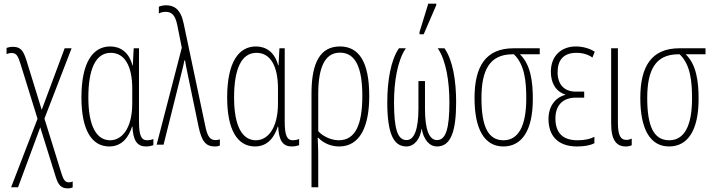

<svg xmlns="http://www.w3.org/2000/svg" viewBox="-20 -794 3917 1054"><path d="M41 234H79L201 -95L286 177C301 225 318 240 352 240C364 240 371 238 379 235V202C374 205 367 207 359 207C337 207 329 193 318 160L224 -143L373 -529H335L209 -191L126 -460C109 -514 95 -537 51 -537C37 -537 23 -534 16 -531V-497C23 -500 32 -503 44 -503C71 -503 79 -486 93 -442L186 -142Z M580 10C653 10 688 -46 705 -99H707C711 -20 734 10 782 10C800 10 814 6 822 3V-31C811 -26 797 -24 788 -24C756 -24 743 -49 743 -127V-529H714L709 -435H707C688 -509 639 -539 585 -539C490 -539 427 -452 427 -259C427 -83 482 10 580 10ZM585 -24C510 -24 465 -101 465 -259C465 -415 505 -504 588 -504C664 -504 706 -432 706 -308V-227C706 -84 646 -24 585 -24Z M1159 10C1173 10 1180 8 1187 5V-29C1182 -27 1173 -25 1163 -25C1135 -25 1119 -42 1107 -102L988 -666C972 -744 935 -765 892 -765C873 -765 859 -760 852 -757V-720C862 -726 877 -729 889 -729C919 -729 941 -716 953 -657L978 -532L840 0H878L980 -408C985 -427 989 -444 992 -462H996C1000 -438 999 -440 1014 -369L1070 -99C1087 -19 1109 10 1159 10Z M1380 10C1453 10 1488 -46 1505 -99H1507C1511 -20 1534 10 1582 10C1600 10 1614 6 1622 3V-31C1611 -26 1597 -24 1588 -24C1556 -24 1543 -49 1543 -127V-529H1514L1509 -435H1507C1488 -509 1439 -539 1385 -539C1290 -539 1227 -452 1227 -259C1227 -83 1282 10 1380 10ZM1385 -24C1310 -24 1265 -101 1265 -259C1265 -415 1305 -504 1388 -504C1464 -504 1506 -432 1506 -308V-227C1506 -84 1446 -24 1385 -24Z M1690 234H1727V85C1727 51 1727 12 1724 -38H1727C1755 -9 1795 10 1842 10C1953 10 2007 -94 2007 -267C2007 -452 1952 -539 1846 -539C1737 -539 1690 -448 1690 -282ZM1840 -24C1797 -24 1750 -47 1727 -74V-278C1727 -421 1762 -505 1846 -505C1932 -505 1969 -423 1969 -267C1969 -107 1929 -24 1840 -24Z M2283 -606H2306L2375 -766V-774H2331L2283 -618ZM2211 10C2255 10 2287 -32 2294 -87H2295C2305 -31 2335 10 2379 10C2455 10 2484 -73 2484 -233C2484 -351 2466 -463 2420 -529H2383C2429 -463 2447 -345 2447 -233C2447 -89 2428 -25 2379 -25C2336 -25 2313 -82 2313 -197V-349H2277V-197C2277 -87 2255 -25 2212 -25C2163 -25 2143 -84 2143 -233C2143 -345 2162 -463 2208 -529H2170C2125 -464 2106 -349 2106 -233C2106 -57 2142 10 2211 10Z M2743 10C2844 10 2905 -76 2905 -251C2905 -347 2893 -440 2834 -496H2943V-529H2800C2645 -529 2585 -428 2585 -256C2585 -87 2638 10 2743 10ZM2744 -24C2657 -24 2623 -104 2623 -256C2623 -408 2667 -496 2794 -496H2801C2861 -439 2869 -345 2869 -253C2869 -101 2825 -24 2744 -24Z M3148 10C3187 10 3221 4 3243 -8V-43C3221 -31 3190 -24 3150 -24C3070 -24 3029 -64 3029 -144C3029 -218 3072 -258 3141 -258H3187V-291H3141C3076 -291 3041 -332 3041 -397C3041 -462 3071 -504 3145 -504C3180 -504 3211 -494 3232 -478L3245 -510C3217 -528 3180 -539 3141 -539C3066 -539 3004 -492 3004 -400C3004 -341 3029 -293 3083 -275V-273C3032 -260 2991 -214 2991 -141C2991 -53 3038 10 3148 10Z M3415 10C3430 10 3441 7 3448 3V-33C3440 -29 3429 -26 3419 -26C3384 -26 3372 -56 3372 -122V-529H3335V-115C3335 -21 3367 10 3415 10Z M3653 10C3754 10 3815 -76 3815 -251C3815 -347 3803 -440 3744 -496H3853V-529H3710C3555 -529 3495 -428 3495 -256C3495 -87 3548 10 3653 10ZM3654 -24C3567 -24 3533 -104 3533 -256C3533 -408 3577 -496 3704 -496H3711C3771 -439 3779 -345 3779 -253C3779 -101 3735 -24 3654 -24Z"/></svg>

Font: Noto Sans ExtraCondensed ExtraLight
Style: Regular
Weight: 200
Width: 2
Designer: Monotype Design Team
Foundry: Monotype Imaging Inc.
Version: Version 2.013